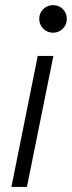

<svg xmlns="http://www.w3.org/2000/svg" viewBox="-20 -735 283 755"><path d="M128.4 -515.1H189.9L85.9 0H24.9ZM134.3 -660.6Q134.3 -683.6 150.1 -699.2Q166 -714.8 188.5 -714.8Q211.4 -714.8 227.1 -699.2Q242.7 -683.6 242.7 -660.6Q242.7 -638.2 227.1 -622.3Q211.4 -606.4 188.5 -606.4Q166 -606.4 150.1 -622.3Q134.3 -638.2 134.3 -660.6Z"/></svg>

Font: Reddit Sans Chocolate Light
Style: Italic
Weight: 300
Italic angle: -11.25°
Designer: Stephen Hutchings
Version: Version 1.013